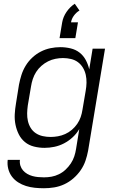

<svg xmlns="http://www.w3.org/2000/svg" viewBox="-20 -779 640 1022"><path d="M214 223Q189 223 165 220.5Q141 218 118.5 211Q96 204 76.5 191.5Q57 179 43.5 161Q30 143 24 120Q18 97 21 72H86Q84 88 88.5 102.5Q93 117 102.5 128Q112 139 125 146.5Q138 154 152.5 158Q167 162 182.5 163.5Q198 165 214 165Q234 165 254 161.5Q274 158 293.5 148.5Q313 139 329 124Q345 109 357 91Q369 73 375.5 53Q382 33 385 13L402 -92Q388 -68 367 -48.5Q346 -29 321 -16Q296 -3 269.5 2.5Q243 8 217 8Q188 8 160.5 1Q133 -6 112.5 -23Q92 -40 80 -64Q68 -88 62.5 -115Q57 -142 58.5 -170.5Q60 -199 65 -228L81 -328Q86 -354 94 -379.5Q102 -405 116.5 -429Q131 -453 152 -472.5Q173 -492 197.5 -504.5Q222 -517 248.5 -522.5Q275 -528 301 -528Q329 -528 356 -521.5Q383 -515 403.5 -499Q424 -483 436.5 -459.5Q449 -436 455 -410L473 -520H539L449 23Q444 50 435 76.5Q426 103 409.5 127Q393 151 370.5 170.5Q348 190 322 202Q296 214 268.5 218.5Q241 223 214 223ZM249 -50Q268 -50 288 -53.5Q308 -57 327 -65.5Q346 -74 362.5 -88Q379 -102 391 -119.5Q403 -137 409.5 -156Q416 -175 419 -195L436 -295Q440 -317 440.5 -338.5Q441 -360 436.5 -380.5Q432 -401 421.5 -418.5Q411 -436 395 -448Q379 -460 358 -465Q337 -470 315 -470Q296 -470 275.5 -466Q255 -462 236 -452.5Q217 -443 200.5 -428.5Q184 -414 172.5 -396Q161 -378 154.5 -358Q148 -338 145 -318L128 -218Q125 -197 124.5 -176Q124 -155 128.5 -135Q133 -115 143.5 -98Q154 -81 170.5 -70Q187 -59 207.5 -54.5Q228 -50 249 -50ZM297 -576 311 -660Q316 -689 334 -715.5Q352 -742 378 -759L403 -723Q386 -713 373.5 -696Q361 -679 358 -660H395L381 -576Z"/></svg>

Font: Iosevka SS04 Light Extended
Style: Italic
Weight: 300
Width: 7
Italic angle: -9°
Monospace: yes
Designer: Belleve Invis
Foundry: Belleve Invis
Version: Version 19.0.0; ttfautohint (v1.8.4)